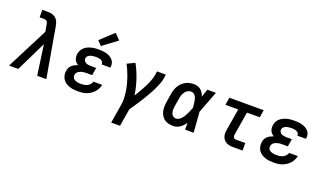

<svg xmlns="http://www.w3.org/2000/svg" viewBox="-86 -1386 3773 2213"><g transform="rotate(20 1800.0 -280.0)"><path d="M6 0 266 -509 252 -590Q250 -600 247.5 -610.5Q245 -621 238 -629Q231 -637 220.5 -640Q210 -643 199 -643H147V-735H199Q219 -735 239 -733.5Q259 -732 277 -725Q295 -718 310 -706Q325 -694 334.5 -678Q344 -662 349 -643Q354 -624 358 -605L463 0H351L299 -369L119 0Z M854 8Q826 8 799 5Q772 2 746.5 -7Q721 -16 699.5 -30.5Q678 -45 664 -67Q650 -89 645 -116Q640 -143 645 -170Q648 -189 657 -207.5Q666 -226 681.5 -239Q697 -252 715 -261Q733 -270 753 -276Q738 -285 725.5 -297.5Q713 -310 706 -326Q699 -342 697.5 -361Q696 -380 699 -398Q703 -420 714 -441Q725 -462 743 -477.5Q761 -493 782.5 -503Q804 -513 826 -518.5Q848 -524 870.5 -526Q893 -528 915 -528Q939 -528 963 -526Q987 -524 1009.5 -517.5Q1032 -511 1052.5 -500Q1073 -489 1088 -472Q1103 -455 1109.5 -432Q1116 -409 1112 -385Q1112 -383 1111.5 -381Q1111 -379 1111 -377H1004Q1004 -378 1004 -378.5Q1004 -379 1005 -380Q1006 -390 1002 -399.5Q998 -409 991 -415.5Q984 -422 975 -426Q966 -430 956 -432Q946 -434 935.5 -435Q925 -436 915 -436Q904 -436 893.5 -435Q883 -434 872 -432.5Q861 -431 850 -427.5Q839 -424 829.5 -418Q820 -412 813 -402.5Q806 -393 804 -382Q801 -365 809.5 -350.5Q818 -336 832 -329Q846 -322 862.5 -319.5Q879 -317 896 -317H959L944 -224H881Q868 -224 855 -223.5Q842 -223 829.5 -220.5Q817 -218 804 -213.5Q791 -209 779.5 -201.5Q768 -194 760.5 -182.5Q753 -171 751 -158Q749 -145 752 -133Q755 -121 763 -112.5Q771 -104 782 -98.5Q793 -93 804.5 -90Q816 -87 828.5 -85.5Q841 -84 854 -84Q873 -84 893 -87Q913 -90 931.5 -98.5Q950 -107 964.5 -123Q979 -139 984 -158H1091Q1086 -133 1074 -109Q1062 -85 1044 -65Q1026 -45 1003 -30.5Q980 -16 955 -7Q930 2 904.5 5Q879 8 854 8ZM923 -573 872 -627 1032 -775 1100 -705Z M1337 215 1375 -15Q1382 -57 1380.5 -98.5Q1379 -140 1373 -181Q1367 -222 1357 -261Q1347 -300 1334 -337.5Q1321 -375 1305.5 -411.5Q1290 -448 1271 -483L1364 -528Q1387 -487 1405.5 -444Q1424 -401 1439 -356Q1454 -311 1465 -264.5Q1476 -218 1482 -170Q1497 -193 1511.5 -217Q1526 -241 1539.5 -265.5Q1553 -290 1566 -314.5Q1579 -339 1590 -364.5Q1601 -390 1610 -416Q1619 -442 1624 -468L1632 -520H1740L1732 -468Q1727 -436 1715 -405.5Q1703 -375 1689.5 -344.5Q1676 -314 1660 -285Q1644 -256 1627 -227Q1610 -198 1592.5 -169Q1575 -140 1556.5 -112Q1538 -84 1519 -56Q1500 -28 1481 0L1445 215Z M2022 8Q1993 8 1964 1.5Q1935 -5 1912.5 -21.5Q1890 -38 1875.5 -62.5Q1861 -87 1855 -114.5Q1849 -142 1850 -172Q1851 -202 1856 -232L1872 -332Q1876 -357 1884 -382Q1892 -407 1906 -430.5Q1920 -454 1939.5 -473Q1959 -492 1983 -505Q2007 -518 2033 -523Q2059 -528 2084 -528Q2108 -528 2130.5 -520.5Q2153 -513 2169.5 -498.5Q2186 -484 2197.5 -464.5Q2209 -445 2217 -424Q2225 -448 2233 -472Q2241 -496 2249 -520H2354Q2328 -453 2303 -385.5Q2278 -318 2251 -251Q2257 -188 2261 -125.5Q2265 -63 2270 0H2165Q2165 -21 2165 -42Q2165 -63 2165 -83Q2152 -65 2137 -48.5Q2122 -32 2103.5 -19Q2085 -6 2064 1Q2043 8 2022 8ZM2022 -84Q2042 -84 2059.5 -95.5Q2077 -107 2090.5 -122.5Q2104 -138 2114 -156Q2124 -174 2132.5 -192Q2141 -210 2149 -228.5Q2157 -247 2164 -266Q2163 -283 2161.5 -300.5Q2160 -318 2157 -335Q2154 -352 2150 -369Q2146 -386 2138 -400.5Q2130 -415 2116 -425.5Q2102 -436 2084 -436Q2070 -436 2056 -431.5Q2042 -427 2030 -418Q2018 -409 2009 -397Q2000 -385 1993.5 -371.5Q1987 -358 1983.5 -344.5Q1980 -331 1978 -317L1961 -217Q1959 -202 1957.5 -187.5Q1956 -173 1957 -159Q1958 -145 1962 -131.5Q1966 -118 1974 -107Q1982 -96 1995 -90Q2008 -84 2022 -84Z M2752 0Q2730 0 2709 -3.5Q2688 -7 2670 -17Q2652 -27 2639 -42.5Q2626 -58 2619.5 -77.5Q2613 -97 2613 -119Q2613 -141 2617 -162L2661 -428H2504L2519 -520H2940L2925 -428H2768L2722 -147Q2720 -138 2720 -128.5Q2720 -119 2723.5 -110.5Q2727 -102 2735 -97Q2743 -92 2752 -92H2870V0Z M3254 8Q3226 8 3199 5Q3172 2 3146.5 -7Q3121 -16 3099.5 -30.5Q3078 -45 3064 -67Q3050 -89 3045 -116Q3040 -143 3045 -170Q3048 -189 3057 -207.5Q3066 -226 3081.5 -239Q3097 -252 3115 -261Q3133 -270 3153 -276Q3138 -285 3125.5 -297.5Q3113 -310 3106 -326Q3099 -342 3097.5 -361Q3096 -380 3099 -398Q3103 -420 3114 -441Q3125 -462 3143 -477.5Q3161 -493 3182.5 -503Q3204 -513 3226 -518.5Q3248 -524 3270.5 -526Q3293 -528 3315 -528Q3339 -528 3363 -526Q3387 -524 3409.5 -517.5Q3432 -511 3452.5 -500Q3473 -489 3488 -472Q3503 -455 3509.5 -432Q3516 -409 3512 -385Q3512 -383 3511.5 -381Q3511 -379 3511 -377H3404Q3404 -378 3404 -378.5Q3404 -379 3405 -380Q3406 -390 3402 -399.5Q3398 -409 3391 -415.5Q3384 -422 3375 -426Q3366 -430 3356 -432Q3346 -434 3335.5 -435Q3325 -436 3315 -436Q3304 -436 3293.5 -435Q3283 -434 3272 -432.5Q3261 -431 3250 -427.5Q3239 -424 3229.5 -418Q3220 -412 3213 -402.5Q3206 -393 3204 -382Q3201 -365 3209.5 -350.5Q3218 -336 3232 -329Q3246 -322 3262.5 -319.5Q3279 -317 3296 -317H3359L3344 -224H3281Q3268 -224 3255 -223.5Q3242 -223 3229.5 -220.5Q3217 -218 3204 -213.5Q3191 -209 3179.5 -201.5Q3168 -194 3160.5 -182.5Q3153 -171 3151 -158Q3149 -145 3152 -133Q3155 -121 3163 -112.5Q3171 -104 3182 -98.5Q3193 -93 3204.5 -90Q3216 -87 3228.5 -85.5Q3241 -84 3254 -84Q3273 -84 3293 -87Q3313 -90 3331.5 -98.5Q3350 -107 3364.5 -123Q3379 -139 3384 -158H3491Q3486 -133 3474 -109Q3462 -85 3444 -65Q3426 -45 3403 -30.5Q3380 -16 3355 -7Q3330 2 3304.5 5Q3279 8 3254 8Z"/></g></svg>

Font: Iosevka Etoile SmBdObl
Style: Regular
Weight: 600
Italic angle: -9°
Designer: Belleve Invis
Foundry: Belleve Invis
Version: Version 15.5.2; ttfautohint (v1.8.4)